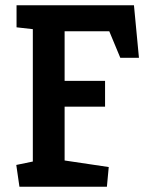

<svg xmlns="http://www.w3.org/2000/svg" viewBox="-20 -711 562 731"><path d="M54 0 42 -83 105 -96V-600L43 -607V-691H490L509 -491H438L396 -592H226V-403H380V-305H226V-100L394 -75L387 0Z"/></svg>

Font: Kreon Light SemiBold
Style: Regular
Weight: 600
Version: Version 2.002